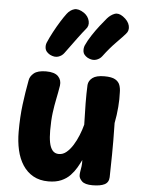

<svg xmlns="http://www.w3.org/2000/svg" viewBox="-60 -929 732 988"><g transform="rotate(5 306.5 -434.5)"><path d="M227 13Q182 13 149 -5.5Q116 -24 94.5 -57Q73 -90 63 -134Q53 -178 53 -229Q53 -305 61 -368.5Q69 -432 81 -496Q84 -517 104 -533.5Q124 -550 167 -550Q211 -550 229.5 -531Q248 -512 244 -483Q238 -446 231 -412.5Q224 -379 219 -340.5Q214 -302 214 -249Q214 -213 219 -187Q224 -161 236 -146.5Q248 -132 269 -132Q290 -132 308 -147Q326 -162 341 -186Q356 -210 367.5 -238.5Q379 -267 386 -294Q384 -350 383.5 -403.5Q383 -457 385 -499Q387 -521 406.5 -536Q426 -551 468 -551Q506 -551 524 -540.5Q542 -530 548 -513Q554 -496 554 -476Q555 -459 554.5 -440Q554 -421 552.5 -400Q551 -379 548 -358Q545 -337 541 -316Q543 -216 542 -151Q541 -86 540 -36Q539 -9 517.5 2Q496 13 455 13Q416 13 400.5 -2Q385 -17 385 -33Q385 -43 387 -54Q389 -65 391 -79.5Q393 -94 392 -112Q383 -93 370.5 -71.5Q358 -50 339.5 -30.5Q321 -11 293.5 1Q266 13 227 13ZM252 -652Q241 -637 222 -631Q203 -625 179 -637Q157 -650 154 -667Q151 -684 157 -698Q168 -724 184 -754Q200 -784 216.5 -810.5Q233 -837 246 -854Q262 -875 283.5 -881Q305 -887 335 -867Q357 -851 362.5 -826.5Q368 -802 351 -784Q339 -770 311.5 -733Q284 -696 252 -652ZM448 -653Q437 -638 417.5 -632Q398 -626 374 -638Q352 -651 349.5 -668Q347 -685 353 -700Q364 -725 383 -754Q402 -783 422 -808.5Q442 -834 455 -849Q472 -868 492 -875.5Q512 -883 536 -866Q564 -846 570 -821Q576 -796 559 -778Q547 -764 513.5 -730Q480 -696 448 -653Z"/></g></svg>

Font: Playpen Sans
Style: Bold
Weight: 700
Designer: Laura Meseguer, Veronika Burian, José Scaglione
Foundry: TypeTogether
Version: Version 1.001